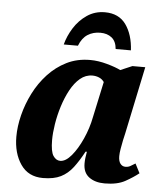

<svg xmlns="http://www.w3.org/2000/svg" viewBox="-54 -818 766 877"><g transform="rotate(5 328.5 -379.5)"><path d="M175 10Q108 10 73 -41Q38 -92 38 -168Q38 -215 51 -267Q64 -319 89 -368.5Q114 -418 151 -458Q188 -498 236 -522Q284 -546 344 -546Q381 -546 422 -534.5Q463 -523 484 -512L538 -535H597L532 -225Q529 -214 525 -194.5Q521 -175 517.5 -154.5Q514 -134 514 -120Q514 -97 523 -85.5Q532 -74 546 -74Q559 -74 568.5 -79.5Q578 -85 591 -93L613 -50Q588 -30 552 -10Q516 10 458 10Q414 10 386.5 -10.5Q359 -31 359 -73Q359 -96 365 -127H359Q336 -84 312.5 -53Q289 -22 257 -6Q225 10 175 10ZM247 -75Q272 -75 298.5 -106.5Q325 -138 347 -187Q369 -236 379 -288L414 -451Q405 -464 390.5 -470Q376 -476 360 -476Q329 -476 304 -455Q279 -434 260 -399Q241 -364 228 -322.5Q215 -281 208.5 -240Q202 -199 202 -167Q202 -114 215 -94.5Q228 -75 247 -75ZM217 -606Q227 -645 250.5 -682.5Q274 -720 310 -744.5Q346 -769 392 -769Q456 -769 488.5 -723.5Q521 -678 525 -606H455Q452 -641 431.5 -657.5Q411 -674 379 -674Q346 -674 321 -658Q296 -642 282 -606Z"/></g></svg>

Font: Noto Serif SemiCondensed ExtraBold
Style: Italic
Weight: 800
Width: 4
Italic angle: -12°
Designer: Monotype Design Team
Foundry: Monotype Imaging Inc.
Version: Version 2.014; ttfautohint (v1.8.4.7-5d5b)